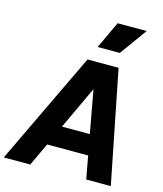

<svg xmlns="http://www.w3.org/2000/svg" viewBox="-170 -1124 1046 1230"><g transform="rotate(15 352.5 -509.5)"><path d="M-27 0H149L220 -152H492L520 0H683L535 -745H329ZM282 -287 415 -571 467 -287ZM371 -839H518L648 -1019H455Z"/></g></svg>

Font: Mluvka ExtraBold
Style: Italic
Weight: 800
Italic angle: -8°
Designer: Modified by Jiří Krblich, Original typeface by Gumpita Rahayu
Foundry: Gumpita Rahayu & Jiří Krblich
Version: Version 2.000;Glyphs 3.1.1 (3134)